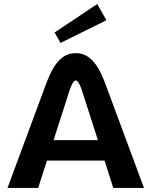

<svg xmlns="http://www.w3.org/2000/svg" viewBox="-20 -918 740 938"><path d="M500 -819.2 455 -898.3 246.7 -759.2 275.8 -708.3ZM350 -658.3C290 -658.3 247.5 -618.3 208.3 -516.7L16.7 0H166.7L209.2 -133.3H490.8L533.3 0H683.3L491.7 -516.7C452.5 -618.3 410 -658.3 350 -658.3ZM458.3 -233.3H241.7L316.7 -466.7C316.7 -466.7 333.3 -525 350 -525C366.7 -525 383.3 -466.7 383.3 -466.7Z"/></svg>

Font: BoonHome
Style: Bold
Weight: 700
Designer: Sungsit Sawaiwan
Foundry: Sungsit Sawaiwan
Version: Version 0.2